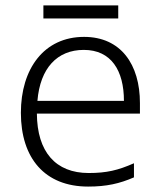

<svg xmlns="http://www.w3.org/2000/svg" viewBox="-20 -678 592 708"><path d="M416 -658H140V-610H416ZM290 -542C142 -542 57 -424 57 -262C57 -95 145 10 305 10C373 10 421 -1 474 -24V-76C415 -50 373 -40 307 -40C185 -40 117 -118 116 -259H496V-298C496 -440 426 -542 290 -542ZM289 -494C390 -494 437 -418 437 -306H118C128 -427 191 -494 289 -494Z"/></svg>

Font: Noto Sans Telugu Light
Style: Regular
Weight: 300
Designer: Jelle Bosma - Monotype Design Team
Foundry: Monotype Imaging Inc.
Version: Version 2.005